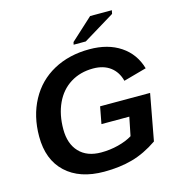

<svg xmlns="http://www.w3.org/2000/svg" viewBox="-127 -993 1031 1112"><g transform="rotate(-15 389.0 -437.0)"><path d="M361.3 9.3Q214.8 9.3 131.8 -68.1Q48.8 -145.5 48.8 -284.7Q48.8 -406.7 99.9 -501.5Q150.9 -596.2 244.4 -647.2Q337.9 -698.2 460 -698.2Q571.3 -698.2 646.2 -647.9Q721.2 -597.7 747.1 -507.3L609.4 -469.2Q595.2 -524.4 554.7 -554.7Q514.2 -585 452.1 -585Q374.5 -585 315.9 -548.3Q257.3 -511.7 226.1 -444.3Q194.8 -377 194.8 -289.1Q194.8 -202.1 241.5 -152.6Q288.1 -103 373 -103Q425.8 -103 475.6 -115.7Q525.4 -128.4 560.5 -149.9L583 -261.2H416L435.1 -362.8H734.9L683.6 -85.4Q607.4 -33.2 531.2 -12Q455.1 9.3 361.3 9.3ZM379.4 -747.1 382.8 -762.2 514.6 -882.8H645L640.6 -861.8L452.1 -747.1Z"/></g></svg>

Font: Liberation Sans
Style: Bold Italic
Weight: 700
Italic angle: -12°
Designer: Steve Matteson
Foundry: Ascender Corporation
Version: Version 2.1.5